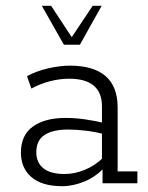

<svg xmlns="http://www.w3.org/2000/svg" viewBox="-20 -631 511 661"><path d="M194 10Q125 10 88.5 -21Q52 -52 52 -106Q52 -166 93.5 -195.5Q135 -225 205 -225Q239 -225 273.5 -220Q308 -215 346 -206L331 -197V-265Q331 -312 303 -336Q275 -360 218 -360Q186 -360 152.5 -351.5Q119 -343 88 -326L73 -369Q107 -387 147 -396Q187 -405 220 -405Q302 -405 343.5 -369Q385 -333 385 -261V-41H453V0H333V-61L341 -56Q311 -23 271.5 -6.5Q232 10 194 10ZM202 -32Q238 -32 273.5 -47Q309 -62 337 -90L331 -71V-184L346 -167Q310 -177 276.5 -181Q243 -185 214 -185Q162 -185 133.5 -166.5Q105 -148 105 -107Q105 -71 129.5 -51.5Q154 -32 202 -32ZM200 -477 124 -611H156L227 -503L299 -611H330L255 -477Z"/></svg>

Font: Rokkitt SemiBold Light
Style: Regular
Weight: 300
Version: Version 3.103